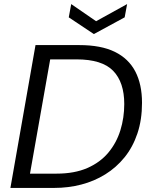

<svg xmlns="http://www.w3.org/2000/svg" viewBox="-20 -921 741 941"><path d="M154 -700H369Q475 -700 542.5 -667Q610 -634 643 -571Q676 -508 676 -417Q676 -334 653.5 -267Q631 -200 590.5 -150Q550 -100 496 -66.5Q442 -33 378.5 -16.5Q315 0 246 0H31ZM257 -70Q345 -70 408 -97.5Q471 -125 511 -173Q551 -221 570 -282.5Q589 -344 589 -411Q589 -518 534.5 -574Q480 -630 355 -630H226L127 -70ZM440 -754 317 -836 329 -901 451 -817 603 -901 591 -836Z"/></svg>

Font: Rethink Sans
Style: Italic
Weight: 400
Italic angle: -10°
Designer: The Rethink Sans project authors (Hans Thiessen). DM Sans designed by Colophon Foundry.
Foundry: Rethink Communications LLC
Version: Version 1.001